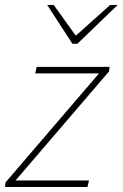

<svg xmlns="http://www.w3.org/2000/svg" viewBox="-30 -744 488 764"><path d="M-10 0 -8 -18 364 -452H110L116 -478H406L404 -460L32 -26H324L318 0ZM258 -570 158 -724H184L270 -604H274L408 -724H438L278 -570Z"/></svg>

Font: Source Sans 3 ExtraLight
Style: Italic
Weight: 250
Italic angle: -11°
Designer: Paul D. Hunt
Foundry: Adobe
Version: Version 3.046;hotconv 1.0.118;makeotfexe 2.5.65603